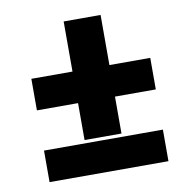

<svg xmlns="http://www.w3.org/2000/svg" viewBox="-63 -602 572 615"><g transform="rotate(-10 223.0 -294.5)"><path d="M303.7 -543.9V-380.9H436.5V-278.3H303.7V-158.2H183.6V-278.3H49.8V-380.9H183.6V-543.9ZM49.8 -44.9V-147.5H436.5V-44.9Z"/></g></svg>

Font: RIT TN Joy
Style: Extra Bold
Weight: 800
Designer: Hussain K H
Foundry: Rachana Institute of Typography
Version: 1.6.2